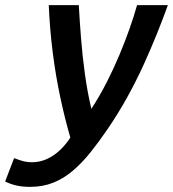

<svg xmlns="http://www.w3.org/2000/svg" viewBox="-115 -542 674 748"><path d="M2 186Q-26 186 -49.5 181Q-73 176 -95 165L-60 74Q-42 81 -26 85.5Q-10 90 10 90Q52 90 90.5 65Q129 40 159 -6Q137 -82 119.5 -164.5Q102 -247 90.5 -337Q79 -427 75 -522H192Q195 -466 200.5 -395Q206 -324 216 -252Q226 -180 241 -118Q274 -169 301 -222Q328 -275 350 -327.5Q372 -380 389.5 -429.5Q407 -479 419 -522H539Q520 -469 496 -409.5Q472 -350 443.5 -287.5Q415 -225 379.5 -161Q344 -97 302 -36Q270 11 237.5 51.5Q205 92 169.5 122.5Q134 153 93 169.5Q52 186 2 186Z"/></svg>

Font: Ubuntu Sans SemiBold
Style: Italic
Weight: 600
Italic angle: -13.5°
Designer: Dalton Maag Ltd
Foundry: Dalton Maag Ltd
Version: Version 1.006